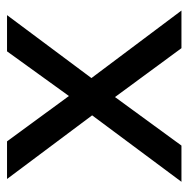

<svg xmlns="http://www.w3.org/2000/svg" viewBox="-15 -521 536 546"><g transform="rotate(-90 253.0 -248.0)"><path d="M9 0 198 -254 17 -496H124L253 -320L380 -496H483L304 -256L496 0H389L250 -189L112 0Z"/></g></svg>

Font: Rosa Sans
Style: Regular
Weight: 400
Designer: Pentagram / MCKL
Foundry: Pentagram / MCKL
Version: Version 1.005;September 16, 2019;FontCreator 11.5.0.2425 64-